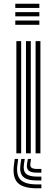

<svg xmlns="http://www.w3.org/2000/svg" viewBox="-20 -820 282 1027"><path d="M61.8 -777.5V-800H190.5V-777.5ZM61.8 -687.4V-710H190.5V-687.4ZM61.8 -732.5V-755H190.5V-732.5ZM170.4 0V-600H196.2V0ZM67.5 0V-600H93.2V0ZM119 0V-600H144.7V0ZM77.2 30 72.9 63.5Q66 117.8 90.5 142.1Q115 166.3 177.8 166.3H201.2V187.2H177.8Q104 187.2 75 158.1Q46.1 128.9 54.4 63.5L58.8 30ZM145.9 30 142.4 55.5Q140.3 70.2 148.4 76.9Q156.5 83.6 177.8 83.6H201.2V103.6H177.8Q145.4 103.6 132.9 92.2Q120.3 80.7 124.7 55.5L129.1 30ZM112.4 30 108 59.5Q102.9 94 119.2 109.3Q135.6 124.5 177.8 124.5H201.2V145.4H177.8Q124.3 145.4 103.6 125.1Q82.9 104.8 89.5 59.5L93.9 30Z"/></svg>

Font: Big Shoulders Inline Text SC Thin
Style: Regular
Weight: 100
Designer: Patric King
Foundry: XO Type Co
Version: Version 2.002